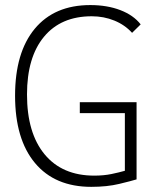

<svg xmlns="http://www.w3.org/2000/svg" viewBox="-20 -723 626 753"><path d="M337.9 9.8Q195.3 9.8 117.2 -83.7Q39.1 -177.2 39.1 -347.7Q39.1 -517.1 116.2 -610.1Q193.4 -703.1 334 -703.1Q400.4 -703.1 451.9 -683.3Q503.4 -663.6 531.7 -627.4L498 -594.2Q469.7 -625.5 428.5 -642.3Q387.2 -659.2 339.8 -659.2Q219.2 -659.2 152.6 -578.9Q85.9 -498.5 85.9 -352.5Q85.9 -201.2 155 -117.7Q224.1 -34.2 349.6 -34.2Q386.7 -34.2 417.2 -40.5Q447.8 -46.9 469.7 -53.2V-279.3H293V-322.3H515.6V-19.5Q495.1 -13.2 447.5 -1.7Q399.9 9.8 337.9 9.8Z"/></svg>

Font: Cascadia Mono ExtraLight
Style: Regular
Weight: 200
Monospace: yes
Designer: Aaron Bell
Foundry: Saja Typeworks
Version: Version 2404.023; ttfautohint (v1.8.4)